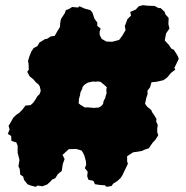

<svg xmlns="http://www.w3.org/2000/svg" viewBox="-20 -698 717 740"><path d="M98 17 86 12 73 -4 69 -18 58 -25 56 -47 51 -57 55 -81 52 -94 48 -109V-136L43 -149L24 -155L23 -174L10 -182L17 -199L13 -213L21 -226L31 -244L42 -255L54 -263L66 -275L78 -291L98 -293L108 -302L117 -315L124 -327L133 -336L137 -348L133 -366L128 -373L118 -381L109 -392L94 -404L85 -421L91 -430L90 -452L88 -463L93 -480L101 -500L110 -513L124 -520L132 -534L153 -547L163 -549L174 -557L191 -560L200 -576L211 -594L212 -609L215 -625L229 -646L234 -659L245 -663L258 -671L281 -669L286 -674L306 -665L328 -659L336 -650L344 -626L355 -611V-598L368 -588L364 -576V-564L372 -548L390 -538L412 -537L439 -544L451 -560L464 -582L461 -597L471 -624L485 -638L482 -652L503 -661L515 -674L531 -678L550 -676L576 -675L591 -667H599L614 -653L618 -642L630 -629L629 -605L633 -588L620 -569L615 -542L630 -526L640 -511L650 -506L661 -489L666 -480L669 -471L652 -436L656 -430L639 -417L624 -399L610 -389L584 -383L564 -381L558 -361L548 -348L549 -336L544 -321L539 -298L548 -286L563 -274L566 -266L573 -256L583 -240L582 -230L588 -216L586 -202V-188L590 -177L578 -158L569 -149L553 -126L542 -123L526 -116L508 -113L493 -111L470 -96V-76L473 -67L460 -40L452 -23L445 -12L432 0L416 10L410 19L391 22L384 16L366 15L346 12L340 -1L321 -5L316 -19L318 -36L307 -50L312 -63L311 -77L305 -99L299 -111L294 -118L273 -124L245 -123L221 -101L229 -85L222 -66L218 -39L203 -27L193 -11L181 -6L174 2L162 13L143 20L125 17L118 22ZM343 -282 350 -283H359L367 -287L373 -292L378 -299V-304L381 -312L386 -321L387 -328L391 -339L390 -347V-355L392 -361L385 -368L378 -374L372 -379L367 -383L357 -384L345 -383L340 -384L334 -383L329 -382L320 -380L312 -376L304 -370L298 -362L297 -356L291 -344L289 -337V-333L286 -323L284 -315V-308L283 -300L290 -294L297 -290L306 -284H320L332 -283Z"/></svg>

Font: Winky Rough ExtraBold
Style: Regular
Weight: 800
Designer: Simon Atzbach
Foundry: typofactur
Version: Version 1.206; ttfautohint (v1.8.4.7-5d5b)